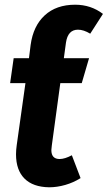

<svg xmlns="http://www.w3.org/2000/svg" viewBox="-20 -778 457 815"><path d="M260 -597 251 -531H358L327 -425H236L200 -161Q198 -147 198 -141Q198 -103 233 -103Q255 -103 285 -119L322 -22Q292 -3 257 7Q222 17 189 17Q120 16 84 -20Q48 -56 48 -123Q48 -141 51 -162L88 -425H23L38 -531H103L110 -587Q121 -668 170 -713Q219 -758 299 -758Q366 -758 417 -719L363 -635Q335 -652 311 -652Q268 -652 260 -597Z"/></svg>

Font: Fira Sans Condensed
Style: Bold Italic
Weight: 700
Width: 3
Italic angle: -8°
Designer: Carrois Corporate & Edenspiekermann AG
Foundry: Carrois Corporate GbR & Edenspiekermann AG
Version: Version 4.203